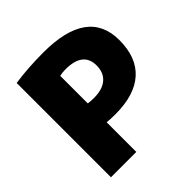

<svg xmlns="http://www.w3.org/2000/svg" viewBox="-194 -892 1044 1044"><g transform="rotate(-45 328.0 -370.0)"><path d="M268 -228V0H73V-725Q176 -740 293 -740Q633 -740 633 -495Q633 -362 556.5 -293.5Q480 -225 333 -225Q294 -225 268 -228ZM268 -373Q287 -370 313 -370Q378 -370 413 -400Q448 -430 448 -485Q448 -590 313 -590Q291 -590 268 -585Z"/></g></svg>

Font: M PLUS 1p Black
Style: Regular
Weight: 900
Version: Version 1.061